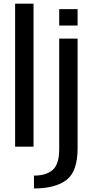

<svg xmlns="http://www.w3.org/2000/svg" viewBox="-20 -805 524 1054"><path d="M63 0H164V-785H63ZM166.5 229.5Q283.5 229.5 344.8 183Q406 136.5 406 9.5V-593H305V13Q305 97 269 128Q233 159 166.5 159ZM305 -755V-665H406V-755Z"/></svg>

Font: Anybody UltraCondensed Thin
Style: Regular
Weight: 400
Version: Version 1.111